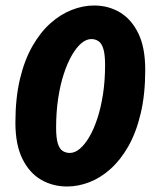

<svg xmlns="http://www.w3.org/2000/svg" viewBox="-20 -666 560 698"><path d="M224 12Q172 12 129.5 -12.5Q87 -37 61.5 -88.5Q36 -140 36 -220Q36 -309 52.5 -378.5Q69 -448 98 -498.5Q127 -549 163.5 -581.5Q200 -614 241 -630Q282 -646 322 -646Q374 -646 416 -621Q458 -596 483 -544.5Q508 -493 508 -412Q508 -323 491.5 -253.5Q475 -184 446.5 -134Q418 -84 381.5 -51.5Q345 -19 304.5 -3.5Q264 12 224 12ZM234 -110Q252 -110 270 -125Q288 -140 304.5 -168Q321 -196 334 -235.5Q347 -275 354.5 -324Q362 -373 362 -430Q362 -467 356 -487.5Q350 -508 338.5 -516Q327 -524 312 -524Q294 -524 276 -509Q258 -494 241.5 -465.5Q225 -437 212 -397.5Q199 -358 191.5 -308.5Q184 -259 184 -202Q184 -165 190 -145Q196 -125 207.5 -117.5Q219 -110 234 -110Z"/></svg>

Font: Source Sans 3 Black
Style: Italic
Weight: 900
Italic angle: -11°
Designer: Paul D. Hunt
Foundry: Adobe
Version: Version 3.052;hotconv 1.1.0;makeotfexe 2.6.0